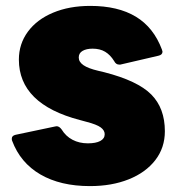

<svg xmlns="http://www.w3.org/2000/svg" viewBox="-20 -578 601 651"><path d="M21 -101Q20 -103 20 -108Q20 -118 33 -121L166 -149L172 -150Q181 -150 189 -139Q203 -116 226 -104Q249 -92 278 -92Q305 -92 320 -100Q335 -108 335 -123Q335 -136 321.5 -146Q308 -156 273 -165L251 -171Q44 -225 44 -376Q44 -429 74.5 -470.5Q105 -512 160 -535Q215 -558 286 -558Q380 -558 440.5 -521.5Q501 -485 529 -410L531 -403Q531 -392 517 -389L388 -359H384Q373 -359 367 -371Q354 -392 336.5 -402.5Q319 -413 294 -413Q273 -413 260 -405.5Q247 -398 247 -383Q247 -368 263 -357Q279 -346 313 -338L334 -333Q447 -304 493 -257.5Q539 -211 539 -133Q539 -77 506.5 -35Q474 7 416.5 30Q359 53 285 53Q185 53 117 13.5Q49 -26 21 -101Z"/></svg>

Font: LINE Seed JP_TTF ExtraBold
Style: Regular
Weight: 800
Designer: LY Corporation & Fontrix & Fontworks
Version: Version 1.015